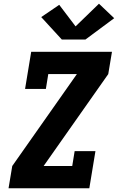

<svg xmlns="http://www.w3.org/2000/svg" viewBox="-20 -1014 640 1034"><path d="M26 0 46 -120 394 -615H240L227 -535H115L148 -735H583L563 -615L215 -120H369L382 -200H494L461 0ZM313 -801 202 -922 299 -988 387 -872 513 -994 595 -916 440 -801Z"/></svg>

Font: Iosevka Etoile Heavy Oblique
Style: Regular
Weight: 900
Italic angle: -9°
Designer: Belleve Invis
Foundry: Belleve Invis
Version: Version 15.5.2; ttfautohint (v1.8.4)